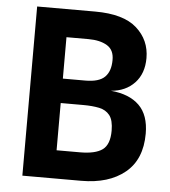

<svg xmlns="http://www.w3.org/2000/svg" viewBox="-52 -774 726 822"><g transform="rotate(5 311.0 -363.5)"><path d="M74.5 0V-727H323.5Q445.5 -727 502.8 -676Q560 -625 560 -547.5Q560 -481 521.8 -440.5Q483.5 -400 420.5 -395Q500 -388 542.5 -346.5Q585 -305 585 -225Q585 -114 515.2 -57Q445.5 0 327.5 0ZM211 -429H307.5Q366.5 -429 391.2 -453.8Q416 -478.5 416 -526.5Q416.5 -570 386 -588.5Q355.5 -607 305.5 -607H211ZM211 -121H311.5Q377.5 -121 408 -143.2Q438.5 -165.5 438.5 -225Q438.5 -270 422 -291Q405.5 -312 376.2 -318Q347 -324 308 -324H211Z"/></g></svg>

Font: Spline Sans SemiBold
Style: Regular
Weight: 600
Designer: Eben Sorkin, Mirko Velimirovic
Foundry: Sorkin Type
Version: Version 1.000; ttfautohint (v1.8.3)